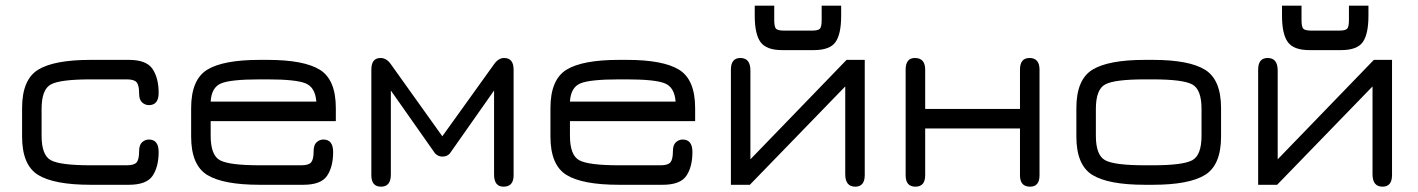

<svg xmlns="http://www.w3.org/2000/svg" viewBox="-20 -666 5111 692"><path d="M444.3 0C486.7 0 515.1 -10.7 529.8 -32.2C544.4 -53.7 551.8 -82.4 551.8 -118.2C551.8 -148.1 540 -163.1 516.6 -163.1C507.5 -163.1 499.3 -159.8 492.2 -153.3C485 -146.8 481.4 -136.1 481.4 -121.1C481.4 -101.6 478.5 -88.2 472.7 -81.1C466.8 -73.9 455.1 -70.3 437.5 -70.3H306.6C233.7 -70.3 186 -76.3 163.6 -88.4C141.1 -100.4 129.9 -129.9 129.9 -176.8V-273.4C129.9 -320.3 141.1 -349.8 163.6 -361.8C186 -373.9 233.7 -379.9 306.6 -379.9H437.5C455.1 -379.9 466.8 -376.3 472.7 -369.1C478.5 -362 481.4 -348.6 481.4 -329.1C481.4 -314.1 485 -303.4 492.2 -296.9C499.3 -290.4 507.5 -287.1 516.6 -287.1C540 -287.1 551.8 -301.8 551.8 -331.1C551.8 -366.9 544.4 -395.7 529.8 -417.5C515.1 -439.3 486.7 -450.2 444.3 -450.2H306.6C218.8 -450.2 155.6 -438.3 117.2 -414.6C78.8 -390.8 59.6 -344.7 59.6 -276.4V-173.8C59.6 -105.5 78.8 -59.4 117.2 -35.6C155.6 -11.9 218.8 0 306.6 0Z M1190.4 -276.4C1190.4 -344.7 1171.2 -390.8 1132.8 -414.6C1094.4 -438.3 1031.6 -450.2 944.3 -450.2H916C828.1 -450.2 765 -438.3 726.6 -414.6C688.2 -390.8 668.9 -344.7 668.9 -276.4V-173.8C668.9 -105.5 688.2 -59.4 726.6 -35.6C765 -11.9 828.1 0 916 0H1073.2C1115.6 0 1144 -10.7 1158.7 -32.2C1173.3 -53.7 1180.7 -82.4 1180.7 -118.2C1180.7 -148.1 1168.9 -163.1 1145.5 -163.1C1136.4 -163.1 1128.3 -159.8 1121.1 -153.3C1113.9 -146.8 1110.4 -136.1 1110.4 -121.1C1110.4 -101.6 1107.4 -88.2 1101.6 -81.1C1095.7 -73.9 1084 -70.3 1066.4 -70.3H916C843.1 -70.3 795.4 -76.3 772.9 -88.4C750.5 -100.4 739.3 -129.9 739.3 -176.8V-229.5H1190.4ZM944.3 -379.9C1012 -379.9 1057.6 -375.2 1081.1 -365.7C1104.5 -356.3 1117.5 -334.3 1120.1 -299.8H739.3C741.2 -333.7 753.6 -355.5 776.4 -365.2C799.2 -375 845.7 -379.9 916 -379.9Z M1574.2 -101.6C1585.9 -101.6 1595.1 -105.5 1601.6 -113.3L1760.7 -339.8V-37.1C1760.7 -7.8 1772.1 6.8 1794.9 6.8C1819 6.8 1831.1 -6.8 1831.1 -34.2V-415C1831.1 -443 1819.7 -457 1796.9 -457C1783.2 -457 1771.2 -449.5 1760.7 -434.6L1574.2 -174.8L1388.7 -434.6C1378.3 -449.5 1365.9 -457 1351.6 -457C1329.4 -457 1318.4 -443 1318.4 -415V-34.2C1318.4 -6.8 1330.1 6.8 1353.5 6.8C1377 6.8 1388.7 -7.8 1388.7 -37.1V-339.8L1547.9 -113.3C1555.7 -105.5 1564.5 -101.6 1574.2 -101.6Z M2485.4 -276.4C2485.4 -344.7 2466.1 -390.8 2427.7 -414.6C2389.3 -438.3 2326.5 -450.2 2239.3 -450.2H2210.9C2123 -450.2 2059.9 -438.3 2021.5 -414.6C1983.1 -390.8 1963.9 -344.7 1963.9 -276.4V-173.8C1963.9 -105.5 1983.1 -59.4 2021.5 -35.6C2059.9 -11.9 2123 0 2210.9 0H2368.2C2410.5 0 2439 -10.7 2453.6 -32.2C2468.3 -53.7 2475.6 -82.4 2475.6 -118.2C2475.6 -148.1 2463.9 -163.1 2440.4 -163.1C2431.3 -163.1 2423.2 -159.8 2416 -153.3C2408.9 -146.8 2405.3 -136.1 2405.3 -121.1C2405.3 -101.6 2402.3 -88.2 2396.5 -81.1C2390.6 -73.9 2378.9 -70.3 2361.3 -70.3H2210.9C2138 -70.3 2090.3 -76.3 2067.9 -88.4C2045.4 -100.4 2034.2 -129.9 2034.2 -176.8V-229.5H2485.4ZM2239.3 -379.9C2307 -379.9 2352.5 -375.2 2376 -365.7C2399.4 -356.3 2412.4 -334.3 2415 -299.8H2034.2C2036.1 -333.7 2048.5 -355.5 2071.3 -365.2C2094.1 -375 2140.6 -379.9 2210.9 -379.9Z M3096.7 -450.2H3031.2L2684.6 -91.8V-412.1C2684.6 -442.1 2672.5 -457 2648.4 -457C2625.7 -457 2614.3 -443 2614.3 -415V0H2682.6L3026.4 -354.5V-38.1C3026.4 -8.1 3038.4 6.8 3062.5 6.8C3085.3 6.8 3096.7 -7.2 3096.7 -35.2ZM2798.8 -485.4H2913.1C2951.5 -485.4 2977.5 -495 2991.2 -514.2C3004.9 -533.4 3011.7 -565.1 3011.7 -609.4V-645.5H2941.4V-593.8C2941.4 -577.5 2939.3 -567.1 2935.1 -562.5C2930.8 -557.9 2921.2 -555.7 2906.2 -555.7H2806.6C2791 -555.7 2781.1 -557.9 2776.9 -562.5C2772.6 -567.1 2770.5 -577.5 2770.5 -593.8V-645.5H2700.2V-609.4C2700.2 -565.1 2707.2 -533.4 2721.2 -514.2C2735.2 -495 2761.1 -485.4 2798.8 -485.4Z M3314.5 -34.2V-203.1H3656.2V-34.2C3656.2 -6.8 3668.3 6.8 3692.4 6.8C3715.2 6.8 3726.6 -6.8 3726.6 -34.2V-415C3726.6 -443 3714.5 -457 3690.4 -457C3667.6 -457 3656.2 -443 3656.2 -415V-273.4H3314.5V-415C3314.5 -443 3302.1 -457 3277.3 -457C3255.2 -457 3244.1 -443 3244.1 -415V-34.2C3244.1 -6.8 3255.9 6.8 3279.3 6.8C3302.7 6.8 3314.5 -6.8 3314.5 -34.2Z M4134.8 0C4222 0 4284.8 -11.9 4323.2 -35.6C4361.7 -59.4 4380.9 -105.5 4380.9 -173.8V-276.4C4380.9 -344.7 4361.7 -390.8 4323.2 -414.6C4284.8 -438.3 4222 -450.2 4134.8 -450.2H4106.4C4018.6 -450.2 3955.4 -438.3 3917 -414.6C3878.6 -390.8 3859.4 -344.7 3859.4 -276.4V-173.8C3859.4 -105.5 3878.6 -59.4 3917 -35.6C3955.4 -11.9 4018.6 0 4106.4 0ZM4106.4 -70.3C4033.5 -70.3 3985.8 -76.3 3963.4 -88.4C3940.9 -100.4 3929.7 -129.9 3929.7 -176.8V-273.4C3929.7 -320.3 3940.9 -349.8 3963.4 -361.8C3985.8 -373.9 4033.5 -379.9 4106.4 -379.9H4134.8C4207 -379.9 4254.4 -373.9 4276.9 -361.8C4299.3 -349.8 4310.5 -320.3 4310.5 -273.4V-176.8C4310.5 -129.9 4299.3 -100.4 4276.9 -88.4C4254.4 -76.3 4207 -70.3 4134.8 -70.3Z M4997.1 -450.2H4931.6L4585 -91.8V-412.1C4585 -442.1 4572.9 -457 4548.8 -457C4526 -457 4514.6 -443 4514.6 -415V0H4583L4926.8 -354.5V-38.1C4926.8 -8.1 4938.8 6.8 4962.9 6.8C4985.7 6.8 4997.1 -7.2 4997.1 -35.2ZM4699.2 -485.4H4813.5C4851.9 -485.4 4877.9 -495 4891.6 -514.2C4905.3 -533.4 4912.1 -565.1 4912.1 -609.4V-645.5H4841.8V-593.8C4841.8 -577.5 4839.7 -567.1 4835.4 -562.5C4831.2 -557.9 4821.6 -555.7 4806.6 -555.7H4707C4691.4 -555.7 4681.5 -557.9 4677.2 -562.5C4673 -567.1 4670.9 -577.5 4670.9 -593.8V-645.5H4600.6V-609.4C4600.6 -565.1 4607.6 -533.4 4621.6 -514.2C4635.6 -495 4661.5 -485.4 4699.2 -485.4Z"/></svg>

Font: Jura
Style: DemiBold
Weight: 600
Version: Version 2.5.1